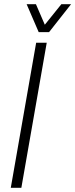

<svg xmlns="http://www.w3.org/2000/svg" viewBox="-20 -888 356 908"><path d="M31 0 151 -686H201L81 0ZM316 -868 212 -736H163L106 -868H150L201 -750H175L270 -868Z"/></svg>

Font: Archivo Condensed Thin
Style: Italic
Weight: 250
Width: 3
Italic angle: -10°
Designer: Hector Gatti
Foundry: Omnibus-Type
Version: Version 2.001